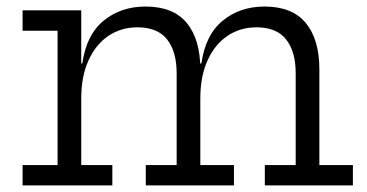

<svg xmlns="http://www.w3.org/2000/svg" viewBox="-20 -564 1116 584"><path d="M785.5 0V-61.9H879.4V-341.3Q879.4 -406.9 850.4 -443.9Q821.4 -480.9 760 -480.9Q710.6 -480.9 672.1 -455Q633.5 -429.1 611.4 -380.5Q589.3 -331.9 589.3 -264L572.2 -371H592.6Q604.8 -457.9 657.3 -501Q709.7 -544.1 784.7 -544.1Q868.8 -544.1 910.1 -494.1Q951.4 -444.1 951.4 -353.1V-61.9H1053.4V0ZM48.7 0V-61.9H155.1V-470.6H48.7V-532.5H227.1V-61.9H321.7V0ZM423.4 0V-61.9H517.3V-341.3Q517.3 -406.9 488.4 -443.9Q459.4 -480.9 397.9 -480.9Q348.5 -480.9 309.9 -455Q271.4 -429.1 249.3 -380.5Q227.1 -331.9 227.1 -264L210.1 -371H230.4Q242.6 -457.9 295.1 -501Q347.6 -544.1 422.6 -544.1Q507 -544.1 548.1 -494.1Q589.3 -444.1 589.3 -353.1V-61.9H691.6V0Z"/></svg>

Font: Hepta Slab ExtraLight
Style: Regular
Weight: 200
Designer: Michael LaGattuta
Foundry: Michael LaGattuta
Version: Version 1.100